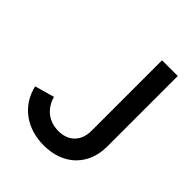

<svg xmlns="http://www.w3.org/2000/svg" viewBox="-209 -871 1010 1010"><g transform="rotate(45 295.5 -366.5)"><path d="M286 12C437 12 526 -87 526 -220V-745H409V-220C409 -145 363 -96 286 -96C217 -96 163 -136 143 -207L34 -176C60 -61 156 12 286 12Z"/></g></svg>

Font: Mluvka SemiBold
Style: Regular
Weight: 600
Designer: Modified by Jiří Krblich, Original typeface by Gumpita Rahayu
Foundry: Gumpita Rahayu & Jiří Krblich
Version: Version 2.000;Glyphs 3.1.1 (3134)